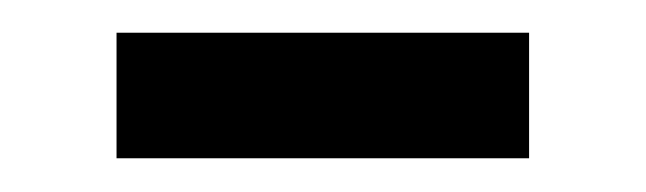

<svg xmlns="http://www.w3.org/2000/svg" viewBox="-20 -357 387 115"><path d="M49.8 -337.4H296.9V-262.2H49.8Z"/></svg>

Font: Kantumruy
Style: Regular
Weight: 400
Foundry: Sovichet Tep
Version: Version 1.20 August 16, 2013